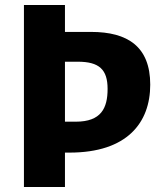

<svg xmlns="http://www.w3.org/2000/svg" viewBox="-20 -750 660 770"><path d="M240.5 0V-138H259C489.5 -138 582.5 -257.5 582.5 -410.5C582.5 -563.5 491.5 -622 345.5 -622H240.5V-730H76V0ZM284 -262H240.5V-502.5H292C377.5 -502.5 411.5 -471.5 411.5 -393.5C411.5 -316 385.5 -262 284 -262Z"/></svg>

Font: Monaspace Neon ExtraBold
Style: Regular
Weight: 800
Designer: Riley Cran & the Lettermatic Team
Foundry: Lettermatic
Version: Version 1.200 (Monaspace Neon)